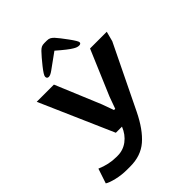

<svg xmlns="http://www.w3.org/2000/svg" viewBox="-277 -783 1105 1105"><g transform="rotate(-45 275.5 -230.0)"><path d="M-40 165 -10 75Q50 101 110 101H121Q166 101 202 74Q238 47 257 0H207L11 -448H151L266 -172L292 -100H302L328 -172L445 -448H581L565 -387L377 0Q329 98 272 147Q215 196 129 196H102Q58 196 17 186Q-24 176 -40 165ZM237 -636Q248 -647 257 -651.5Q266 -656 281 -656H301Q316 -656 325 -651Q334 -646 344 -636Q363 -615 395.5 -570.5Q428 -526 428 -516Q428 -504 412 -504Q397 -504 378 -516Q353 -530 291 -584L197 -516Q175 -500 162 -500Q147 -500 147 -516Q147 -528 180 -569.5Q213 -611 237 -636Z"/></g></svg>

Font: Gold
Style: Regular
Weight: 400
Designer: jaiki
Version: Version 1.000